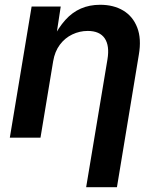

<svg xmlns="http://www.w3.org/2000/svg" viewBox="-20 -568 646 792"><path d="M199.2 -314.9 147 0H20.5L110.4 -541H230.5L210 -406.7H197.3Q221.2 -454.1 249.5 -485.6Q277.8 -517.1 313.5 -532.7Q349.1 -548.3 393.1 -548.3Q448.7 -548.3 488.5 -524.4Q528.3 -500.5 546.1 -454.3Q564 -408.2 552.7 -342.3L462.4 204.1H335.4L423.3 -323.2Q432.6 -379.4 411.9 -409.9Q391.1 -440.4 341.8 -440.4Q308.6 -440.4 278.3 -426Q248 -411.6 227.1 -383.8Q206.1 -356 199.2 -314.9Z"/></svg>

Font: Inter 17pt SemiBold
Style: Italic
Weight: 600
Italic angle: -9.3988°
Version: Version 4.001;git-66647c0bb